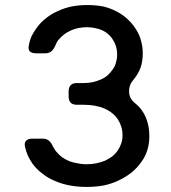

<svg xmlns="http://www.w3.org/2000/svg" viewBox="-20 -736 685 769"><path d="M110.4 -80.1Q127 -57.6 149.4 -41Q170.9 -23.4 199.2 -11.7Q227.5 1 259.8 6.8Q291 12.7 327.1 12.7Q362.3 12.7 395.5 6.8Q427.7 0 456.1 -13.7Q484.4 -27.3 506.8 -44.9Q529.3 -63.5 545.9 -86.9Q562.5 -109.4 570.3 -135.7Q578.1 -161.1 578.1 -189.5Q578.1 -190.4 578.1 -191.4Q578.1 -225.6 568.4 -253.9Q559.6 -281.2 540 -304.7Q535.2 -309.6 530.3 -314.5Q525.4 -319.3 520.5 -323.2Q497.1 -341.8 497.1 -369.1Q496.1 -395.5 514.6 -417Q515.6 -418 516.6 -418.9Q517.6 -419.9 518.6 -421.9Q535.2 -442.4 543.9 -467.8Q551.8 -493.2 551.8 -522.5Q551.8 -548.8 544.9 -572.3Q539.1 -596.7 524.4 -619.1Q510.7 -640.6 492.2 -658.2Q472.7 -676.8 448.2 -689.5Q422.9 -703.1 393.6 -710Q364.3 -715.8 330.1 -715.8Q295.9 -715.8 266.6 -710Q238.3 -704.1 210.9 -691.4Q184.6 -679.7 163.1 -662.1Q141.6 -645.5 126 -623Q114.3 -607.4 106.4 -590.8Q98.6 -573.2 95.7 -554.7Q91.8 -538.1 99.6 -530.3Q107.4 -522.5 125 -522.5Q137.7 -522.5 162.1 -522.5Q176.8 -522.5 186.5 -531.2Q196.3 -540 202.1 -554.7Q205.1 -561.5 208 -567.4Q210.9 -573.2 215.8 -578.1Q225.6 -589.8 237.3 -598.6Q250 -608.4 264.6 -614.3Q279.3 -621.1 295.9 -624Q311.5 -627 329.1 -627Q346.7 -627 363.3 -623Q378.9 -620.1 392.6 -613.3Q406.2 -606.4 416 -596.7Q426.8 -586.9 433.6 -574.2Q441.4 -562.5 445.3 -547.9Q449.2 -533.2 449.2 -517.6Q449.2 -501 444.3 -485.4Q440.4 -469.7 431.6 -458Q422.9 -445.3 411.1 -434.6Q400.4 -424.8 384.8 -418Q369.1 -411.1 352.5 -407.2Q335 -403.3 314.5 -403.3Q305.7 -403.3 288.1 -403.3Q271.5 -403.3 263.7 -395.5Q254.9 -386.7 254.9 -370.1Q254.9 -363.3 254.9 -349.6Q254.9 -333 263.7 -324.2Q271.5 -316.4 288.1 -316.4Q296.9 -316.4 314.5 -316.4Q339.8 -316.4 360.4 -312.5Q381.8 -308.6 399.4 -300.8Q417 -293 429.7 -282.2Q443.4 -271.5 452.1 -257.8Q460.9 -244.1 465.8 -228.5Q470.7 -212.9 470.7 -194.3Q470.7 -176.8 465.8 -162.1Q460.9 -147.5 452.1 -133.8Q443.4 -121.1 430.7 -110.4Q417 -100.6 401.4 -92.8Q384.8 -85.9 366.2 -82Q347.7 -78.1 326.2 -78.1Q307.6 -78.1 290 -82Q272.5 -85 256.8 -90.8Q241.2 -97.7 228.5 -106.4Q216.8 -115.2 207 -127Q202.1 -131.8 199.2 -137.7Q195.3 -143.6 192.4 -148.4Q186.5 -163.1 176.8 -171.9Q166 -180.7 151.4 -180.7Q137.7 -180.7 109.4 -180.7Q92.8 -180.7 85 -172.9Q79.1 -167 79.1 -157.2Q79.1 -153.3 80.1 -148.4Q80.1 -148.4 80.1 -148.4Q84 -129.9 91.8 -112.3Q99.6 -95.7 110.4 -80.1Z"/></svg>

Font: DeepSea
Style: Medium
Weight: 500
Designer: Stem
Version: Version 3.019;git-0a5106e0b